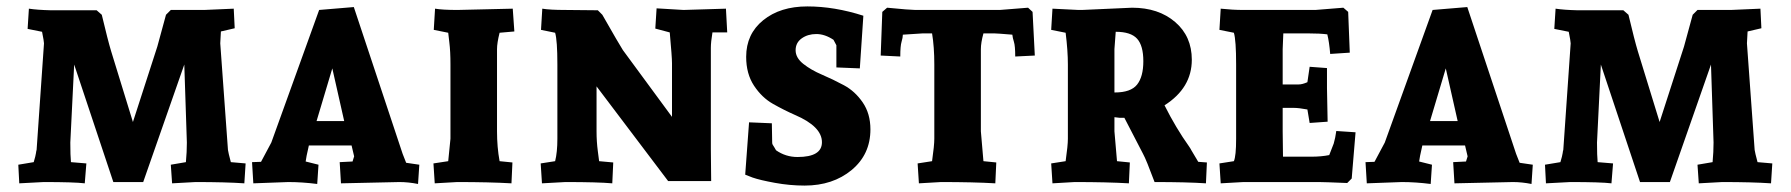

<svg xmlns="http://www.w3.org/2000/svg" viewBox="-20 -567 5579 598"><path d="M512 -536H616L708 -540L711 -479L668 -469Q666 -437 666 -432L690 -100Q691 -92 699 -62L745 -58L741 4Q683 0 589 0L516 4L512 -54L559 -62Q562 -94 562 -123L554 -366L426 0H333L211 -366L199 -123Q199 -82 201 -62L249 -58L244 4Q211 0 116 0L40 4L37 -54L85 -62Q91 -82 92 -90Q93 -98 94 -100L117 -432Q117 -438 111 -468L66 -477L70 -540Q96 -536 138 -535H281L297 -521Q316 -441 326 -408L394 -187L470 -422L497 -521Z M1286 -54 1282 6Q1252 0 1224 0L1042 4L1038 -62L1078 -64L1083 -80L1075 -114H942L935 -82L932 -64L972 -54L968 6Q921 0 878 0L769 4L765 -62L793 -63L825 -123L974 -536L1082 -545L1234 -88L1245 -60ZM1015 -354 966 -190H1052Z M1376 -65 1383 -135V-366Q1383 -407 1379.5 -435Q1376 -463 1376 -465L1331 -474L1335 -540Q1358 -536 1405 -536L1577 -540L1582 -469L1536 -465Q1528 -433 1528 -414V-158Q1528 -109 1536 -65L1576 -61L1573 4Q1504 0 1404 0L1334 4L1330 -58Z M2194 -418V-103L2195 -3H2061L1838 -298V-158Q1838 -126 1842 -96Q1846 -66 1846 -65L1890 -61L1887 4Q1842 0 1741 0L1668 4L1664 -58L1709 -65Q1716 -93 1716 -135V-366Q1716 -441 1709 -465L1665 -474L1669 -540Q1693 -536 1740 -536L1842 -535L1856 -521Q1909 -428 1920 -411L2073 -203V-370Q2073 -389 2066 -466L2021 -478L2025 -541L2109 -536L2241 -540L2245 -466H2199Q2194 -436 2194 -418Z M2384 -183Q2385 -128 2385 -123.5Q2385 -119 2386.5 -116.5Q2388 -114 2391.5 -108.5Q2395 -103 2397 -99Q2427 -78 2464 -78Q2540 -78 2540 -124Q2540 -173 2456 -209Q2422 -224 2387.5 -243.5Q2353 -263 2328.5 -300Q2304 -337 2304 -390Q2304 -461 2357 -504Q2410 -547 2494.5 -547Q2579 -547 2669 -518L2658 -354L2585 -357V-426L2576 -443Q2549 -461 2522.5 -461Q2496 -461 2477 -447.5Q2458 -434 2458 -410.5Q2458 -387 2482 -368Q2506 -349 2540 -334.5Q2574 -320 2608.5 -301.5Q2643 -283 2667 -248Q2691 -213 2691 -164Q2691 -86 2632.5 -37.5Q2574 11 2486 11Q2440 11 2393.5 2.5Q2347 -6 2324 -14L2301 -23L2313 -186Z M3077 -463H3043Q3035 -434 3035 -414V-158Q3035 -153 3043 -65L3083 -61L3080 4Q3012 0 2911 0L2842 4L2838 -58L2883 -65Q2890 -114 2890 -135V-366Q2890 -421 2883 -463H2854Q2852 -463 2792 -459Q2792 -450 2788 -437Q2784 -424 2784 -391L2723 -394L2728 -530L2743 -543Q2815 -536 2831 -536H3094L3182 -543L3196 -530L3203 -394L3142 -391Q3142 -424 3138 -436.5Q3134 -449 3133 -459Q3085 -463 3077 -463Z M3350 -536 3506 -543Q3588 -543 3640 -498.5Q3692 -454 3692 -381Q3692 -293 3607 -239Q3642 -169 3684 -110Q3690 -101 3690 -100L3712 -63L3739 -61L3736 4Q3676 0 3576 0Q3550 -70 3540 -88L3482 -200H3468Q3465 -200 3451 -202V-158Q3451 -153 3459 -65L3499 -61L3496 4Q3428 0 3327 0L3258 4L3254 -58L3299 -65Q3306 -114 3306 -135V-366Q3306 -409 3299 -465L3254 -474L3258 -540L3339 -536Q3344 -536 3350 -536ZM3455 -468 3451 -414V-279H3452Q3502 -279 3521.5 -303.5Q3541 -328 3541 -376.5Q3541 -425 3521.5 -446.5Q3502 -468 3455 -468Z M3975 -158 3976 -79H4065Q4095 -79 4120 -84Q4122 -88 4134 -120Q4139 -137 4142 -159L4202 -155L4190 -11L4176 3Q4103 0 4088 0H3853L3782 4L3778 -58L3823 -65Q3830 -81 3830 -135V-366Q3830 -442 3823 -465L3778 -474L3782 -540Q3819 -536 3853 -536H4077L4164 -543L4179 -530L4184 -403L4123 -399Q4120 -436 4114 -460Q4091 -463 4054 -463H3977L3975 -414V-304H4025Q4036 -304 4052 -311L4059 -359L4113 -355V-292L4115 -188L4059 -184L4052 -226Q4025 -231 4010 -231H3975Z M4754 -54 4750 6Q4720 0 4692 0L4510 4L4506 -62L4546 -64L4551 -80L4543 -114H4410L4403 -82L4400 -64L4440 -54L4436 6Q4389 0 4346 0L4237 4L4233 -62L4261 -63L4293 -123L4442 -536L4550 -545L4702 -88L4713 -60ZM4483 -354 4434 -190H4520Z M5267 -536H5371L5463 -540L5466 -479L5423 -469Q5421 -437 5421 -432L5445 -100Q5446 -92 5454 -62L5500 -58L5496 4Q5438 0 5344 0L5271 4L5267 -54L5314 -62Q5317 -94 5317 -123L5309 -366L5181 0H5088L4966 -366L4954 -123Q4954 -82 4956 -62L5004 -58L4999 4Q4966 0 4871 0L4795 4L4792 -54L4840 -62Q4846 -82 4847 -90Q4848 -98 4849 -100L4872 -432Q4872 -438 4866 -468L4821 -477L4825 -540Q4851 -536 4893 -535H5036L5052 -521Q5071 -441 5081 -408L5149 -187L5225 -422L5252 -521Z"/></svg>

Font: Andada SC
Style: Bold
Weight: 700
Designer: Carolina Giovagnoli
Foundry: Carolina Giovagnoli
Version: Version 1.003